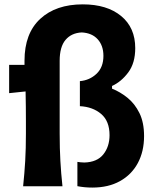

<svg xmlns="http://www.w3.org/2000/svg" viewBox="-20 -846 716 872"><path d="M399.4 5.9Q363.3 5.9 331.5 -0.5V-110.8Q337.9 -109.9 345.9 -108.9Q354 -107.9 362.8 -107.9Q420.9 -109.4 449.2 -144.8Q477.5 -180.2 477.5 -232.4Q477.5 -295.9 439.5 -328.4Q401.4 -360.8 342.8 -363.8V-477.5Q387.2 -481.4 418.5 -511Q449.7 -540.5 449.7 -592.3Q449.7 -638.7 423.8 -667.5Q397.9 -696.3 351.1 -698.7Q304.2 -696.3 277.6 -664.8Q251 -633.3 251 -569.8V-239.7Q251 -170.9 254.2 -115.2Q257.3 -59.6 263.7 0H85Q91.3 -59.6 94.5 -115.2Q97.7 -170.9 97.7 -239.7V-294.4Q97.7 -362.8 96.2 -430.7L21.5 -422.9V-551.3H91.3V-570.3Q91.3 -694.3 162.6 -760.3Q233.9 -826.2 356 -826.2Q465.8 -826.2 530 -773.4Q594.2 -720.7 594.2 -627.4Q594.2 -559.6 562.5 -517.1Q530.8 -474.6 488.8 -455.6V-443.4Q525.9 -428.7 559.1 -401.9Q592.3 -375 613.3 -332.5Q634.3 -290 634.3 -228Q634.3 -158.2 606 -105.5Q577.6 -52.7 524.9 -23.4Q472.2 5.9 399.4 5.9Z"/></svg>

Font: Pinar-DS2-FD Bold
Style: Regular
Weight: 700
Designer: Amin Abedi
Version: Version 3.000